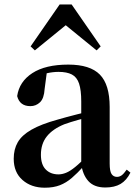

<svg xmlns="http://www.w3.org/2000/svg" viewBox="-20 -850 625 886"><path d="M186.6 16.2Q124.2 16.2 83.8 -19.4Q43.3 -54.9 43.3 -117.6Q43.3 -161.2 62 -193.6Q80.7 -226.1 125.1 -251.5Q169.6 -277 245.4 -297.9Q284.8 -309.4 334.4 -322Q384 -334.6 424 -344.4V-318.9Q384 -308.9 344 -297.6Q303.9 -286.4 277.1 -276.7Q223.3 -254.9 196.1 -220.6Q168.8 -186.4 168.8 -135.9Q168.8 -90.4 191.1 -67.9Q213.3 -45.3 250 -45.3Q266.3 -45.3 284.7 -52.6Q303.1 -59.9 327.4 -79.7Q351.8 -99.4 385.3 -135.5L400.8 -82.4H365.7Q336.6 -50.6 311.2 -28.7Q285.7 -6.8 256.4 4.7Q227 16.2 186.6 16.2ZM466.1 15.2Q414.6 15.2 387.9 -14.2Q361.2 -43.6 354.9 -94V-96.5V-381.4Q354.9 -434.7 344.8 -464.5Q334.7 -494.3 311.6 -506.3Q288.5 -518.3 250 -518.3Q224.4 -518.3 197.3 -512.2Q170.2 -506.1 133.8 -491.2L196.1 -516.3L185.9 -439.2Q183.3 -395.9 164.6 -378Q145.8 -360.2 120.3 -360.2Q71.1 -360.2 59.2 -406.5Q68.9 -473.5 129.4 -512.7Q189.9 -551.9 295.1 -551.9Q395.4 -551.9 440.7 -505.9Q486.1 -459.8 486.1 -356.2V-94.8Q486.1 -60.3 494.8 -47Q503.6 -33.8 519.7 -33.8Q531.3 -33.8 541.3 -40.9Q551.3 -48.1 564.7 -67.2L581.9 -53.4Q564 -17.5 536.2 -1.1Q508.4 15.2 466.1 15.2ZM425.7 -617.5 244.1 -765.6H322.7L140.8 -617.5L121.2 -635.9L255.3 -829.5H310.5L444.6 -635.9Z"/></svg>

Font: Noto Serif TC
Style: Regular
Weight: 200
Designer: Ryoko NISHIZUKA 西塚涼子 (kana & ideographs); Frank Grießhammer (Latin, Greek & Cyrillic); Wenlong ZHANG 张文龙 (bopomofo); San
Foundry: Adobe
Version: Version 2.001;hotconv 1.1.0;makeotfexe 2.6.0